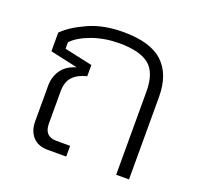

<svg xmlns="http://www.w3.org/2000/svg" viewBox="-102 -662 803 773"><g transform="rotate(20 300.0 -275.0)"><path d="M176 0Q135 0 112.5 -25Q90 -50 90 -91V-243Q90 -282 110.5 -311Q131 -340 173 -352L55 -378V-458Q90 -493 153.5 -521.5Q217 -550 302 -550Q418 -550 471.5 -500Q525 -450 525 -353V0H470V-356Q470 -437 430 -469.5Q390 -502 301 -502Q240 -502 186.5 -483Q133 -464 105 -435V-407L225 -381V-333Q187 -324 166 -302Q145 -280 145 -240V-101Q145 -46 197 -46H256V0Z"/></g></svg>

Font: Kanit ExtraLight
Style: Regular
Weight: 275
Designer: Katatrad Team
Foundry: CadsonDemak
Version: Version 2.000; ttfautohint (v1.8.3)